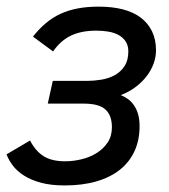

<svg xmlns="http://www.w3.org/2000/svg" viewBox="-33 -547 513 582"><path d="M127 -301.8H231Q251.5 -301.8 273.7 -305.4Q295.9 -309.1 314.2 -318.8Q332.5 -328.6 344.2 -346.2Q356 -363.8 356 -391.1Q356 -409.2 347.9 -421.4Q339.8 -433.6 326.4 -440.9Q313 -448.2 295.4 -451.2Q277.8 -454.1 258.8 -454.1Q213.9 -454.1 182.4 -439.2Q150.9 -424.3 127.9 -391.1L66.9 -436Q85.4 -459.5 106 -476.8Q126.5 -494.1 150.4 -505.1Q174.3 -516.1 202.9 -521.5Q231.4 -526.9 266.1 -526.9Q307.1 -526.9 339.4 -518.6Q371.6 -510.3 393.8 -493.4Q416 -476.6 428 -451.7Q439.9 -426.8 439.9 -394Q439.9 -374.5 432.6 -354.2Q425.3 -334 411.4 -315.9Q397.5 -297.9 377.7 -283Q357.9 -268.1 333 -258.8Q343.8 -254.4 354 -247.3Q364.3 -240.2 372.3 -229Q380.4 -217.8 385.3 -201.9Q390.1 -186 390.1 -164.1Q390.1 -122.6 375 -89.4Q359.9 -56.2 331.1 -33Q302.2 -9.8 259.8 2.7Q217.3 15.1 163.1 15.1Q121.1 15.1 90.8 6.8Q60.5 -1.5 39.6 -14.9Q18.6 -28.3 5.9 -45.2Q-6.8 -62 -13.2 -79.1L58.1 -121.1Q74.7 -88.9 99.4 -73.5Q124 -58.1 164.1 -58.1Q189 -58.1 214.1 -64.2Q239.3 -70.3 259.8 -83Q280.3 -95.7 293.2 -115Q306.2 -134.3 306.2 -161.1Q306.2 -197.3 286.6 -215.1Q267.1 -232.9 221.2 -232.9H111.8Z"/></svg>

Font: Clear Sans
Style: Italic
Weight: 400
Italic angle: -12°
Foundry: Intel Corporation
Version: Version 1.00